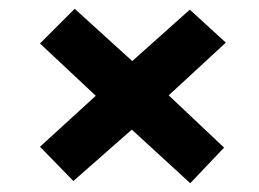

<svg xmlns="http://www.w3.org/2000/svg" viewBox="-20 -558 590 437"><path d="M413 -141 280 -263 147 -146 71 -224 198 -340 71 -459 150 -538 281 -419 412 -536 494 -461 364 -341 490 -222Z"/></svg>

Font: Inconsolata SemiExpanded ExtraBold
Style: Regular
Weight: 800
Width: 6
Monospace: yes
Designer: Raph Levien, Cyreal, Brenton Simpson
Foundry: Raph Levien, Cyreal, Google
Version: Version 3.001; ttfautohint (v1.8.2.53-6de2)